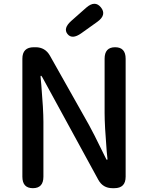

<svg xmlns="http://www.w3.org/2000/svg" viewBox="-20 -984 774 1004"><path d="M152 0Q97 0 97 -60V-677Q97 -737 157 -737H166Q216 -737 241 -693L445 -331Q460 -304 474 -276L532 -159Q537 -148 539.5 -148Q542 -148 542 -153L538 -192Q527 -328 527 -393V-677Q527 -737 582 -737Q637 -737 637 -677V-60Q637 0 578 0H568Q518 0 494 -44L203 -577Q197 -588 194.5 -588Q192 -588 192 -583L196 -540Q207 -410 207 -347V-60Q207 0 152 0ZM405 -810Q357 -776 333 -806Q309 -836 353 -875L431 -944Q477 -984 508 -945Q539 -906 489 -870Z"/></svg>

Font: Resource Han Rounded TW Medium
Style: Regular
Weight: 500
Designer: Cyano Hao (round all glyphs); Ryoko NISHIZUKA 西塚涼子 (kana, bopomofo & ideographs); Paul D. Hunt (Latin, Greek & Cyrillic)
Foundry: Cyano Hao
Version: 0.990